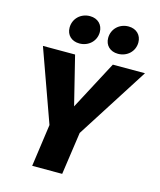

<svg xmlns="http://www.w3.org/2000/svg" viewBox="-134 -1030 936 1125"><g transform="rotate(15 334.0 -467.5)"><path d="M251 -764C306 -764 350 -804 350 -859C350 -903 319 -935 271 -935C215 -935 172 -894 172 -839C172 -795 203 -764 251 -764ZM485 -764C540 -764 584 -804 584 -859C584 -903 553 -935 505 -935C449 -935 406 -894 406 -839C406 -795 437 -764 485 -764ZM668 -695H473L317 -400L244 -695H49L206 -257L170 0H352L389 -258Z"/></g></svg>

Font: Fira Sans ExtraBold
Style: Italic
Weight: 800
Italic angle: -8°
Designer: bBox Type GmbH & Carrois Corporate GbR & Edenspiekermann AG
Foundry: bBox Type GmbH & Carrois Corporate GbR & Edenspiekermann AG
Version: Version 4.301;PS 004.301;hotconv 1.0.88;makeotf.lib2.5.64775